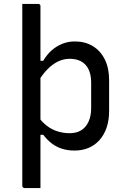

<svg xmlns="http://www.w3.org/2000/svg" viewBox="-20 -753 640 973"><path d="M93 -733Q107 -733 120.5 -733Q134 -733 147 -733Q160 -733 174 -733Q178 -733 180 -731.5Q182 -730 183.5 -728Q185 -726 185 -722Q185 -651 185 -558Q185 -465 185 -363.5Q185 -262 185 -159.5Q185 -57 185 35.5Q185 128 185 200Q171 200 158 200Q145 200 131.5 200Q118 200 104 200Q101 200 98.5 198.5Q96 197 94.5 194.5Q93 192 93 189Q93 138 93 71.5Q93 5 93 -70Q93 -145 93 -222Q93 -299 93 -374Q93 -449 93 -515.5Q93 -582 93 -633Q93 -658 93 -683.5Q93 -709 93 -733ZM359 -543Q411 -543 450 -519.5Q489 -496 511 -452Q533 -408 533 -347V-191Q533 -144 520.5 -107Q508 -70 484.5 -43.5Q461 -17 429 -3.5Q397 10 357 10Q324 10 295 1Q266 -8 242.5 -26Q219 -44 199 -70H171V-165Q192 -135 217.5 -115.5Q243 -96 272.5 -87Q302 -78 333 -78Q367 -78 391 -92.5Q415 -107 428.5 -136Q442 -165 442 -205V-333Q442 -365 434 -388.5Q426 -412 411 -427Q397 -441 377.5 -448Q358 -455 333 -455Q304 -455 276.5 -442.5Q249 -430 222.5 -404Q196 -378 172 -337V-445H199Q218 -477 242 -498Q266 -519 295.5 -531Q325 -543 359 -543Z"/></svg>

Font: Recursive Monospace
Style: Regular
Weight: 400
Version: Version 1.047